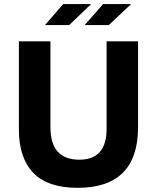

<svg xmlns="http://www.w3.org/2000/svg" viewBox="-20 -901 763 933"><path d="M287.1 -881.3H422.9L316.4 -779.3H198.7ZM481 -881.3H617.2L508.8 -779.3H391.6ZM71.8 -272V-700.2H225.1V-282.2Q225.1 -125 365.7 -125Q498 -125 498 -274.9V-700.2H650.9V-283.2Q650.9 11.7 357.4 11.7Q211.9 11.7 141.8 -61Q71.8 -133.8 71.8 -272Z"/></svg>

Font: Selawik
Style: Bold
Weight: 700
Designer: Aaron Bell
Foundry: Microsoft Corporation
Version: Version 1.01